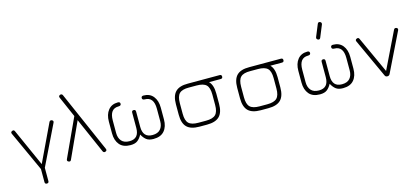

<svg xmlns="http://www.w3.org/2000/svg" viewBox="-68 -1274 4315 1985"><g transform="rotate(-15 2090.0 -282.0)"><path d="M219 139V-1L22 -432Q14 -451 34 -459Q53 -467 61 -448L240 -48L430 -448Q439 -466 458 -459Q478 -451 469 -431L261 -3V139Q261 160 240 160Q219 160 219 139Z M597 -663Q588 -683 608 -691Q627 -698 636 -680L921 -30Q930 -10 910 -2Q891 5 882 -13L716 -391L543 -13Q535 6 516 -2Q496 -10 504 -29L694 -441Z M1024 -167V-293Q1024 -369 1061 -415Q1098 -461 1165 -461Q1189 -461 1189 -440Q1189 -419 1161 -419Q1066 -419 1066 -293V-160Q1066 -106 1094 -74Q1122 -42 1179 -42Q1281 -42 1281 -156V-320Q1281 -342 1302 -342Q1323 -342 1323 -320V-156Q1323 -42 1425 -42Q1482 -42 1510 -74Q1538 -106 1538 -160V-293Q1538 -419 1443 -419Q1415 -419 1415 -440Q1415 -461 1439 -461Q1506 -461 1543 -415Q1580 -369 1580 -293V-167Q1580 -91 1541.5 -45.5Q1503 0 1425 0Q1376 0 1349 -21Q1322 -42 1302 -80Q1282 -42 1255 -21Q1228 0 1179 0Q1101 0 1062.5 -45.5Q1024 -91 1024 -167Z M1915 0Q1824 0 1782 -41.5Q1740 -83 1740 -174V-286Q1740 -378 1782 -420Q1824 -462 1915 -461H2255Q2276 -461 2276 -440Q2276 -419 2255 -419H2130Q2172 -378 2172 -286V-175Q2172 -84 2130 -42Q2088 0 1997 0ZM1782 -174Q1782 -101 1812 -71.5Q1842 -42 1915 -42H1997Q2070 -42 2100 -72Q2130 -102 2130 -175V-286Q2130 -360 2100 -389.5Q2070 -419 1997 -419H1915Q1842 -420 1812 -390Q1782 -360 1782 -286Z M2571 0Q2480 0 2438 -41.5Q2396 -83 2396 -174V-286Q2396 -378 2438 -420Q2480 -462 2571 -461H2911Q2932 -461 2932 -440Q2932 -419 2911 -419H2786Q2828 -378 2828 -286V-175Q2828 -84 2786 -42Q2744 0 2653 0ZM2438 -174Q2438 -101 2468 -71.5Q2498 -42 2571 -42H2653Q2726 -42 2756 -72Q2786 -102 2786 -175V-286Q2786 -360 2756 -389.5Q2726 -419 2653 -419H2571Q2498 -420 2468 -390Q2438 -360 2438 -286Z M3332 -553Q3313 -562 3319 -581L3372 -710Q3380 -730 3400 -722Q3418 -713 3412 -694L3359 -565Q3351 -545 3332 -553ZM3052 -167V-293Q3052 -369 3089 -415Q3126 -461 3193 -461Q3217 -461 3217 -440Q3217 -419 3189 -419Q3094 -419 3094 -293V-160Q3094 -106 3122 -74Q3150 -42 3207 -42Q3309 -42 3309 -156V-320Q3309 -342 3330 -342Q3351 -342 3351 -320V-156Q3351 -42 3453 -42Q3510 -42 3538 -74Q3566 -106 3566 -160V-293Q3566 -419 3471 -419Q3443 -419 3443 -440Q3443 -461 3467 -461Q3534 -461 3571 -415Q3608 -369 3608 -293V-167Q3608 -91 3569.5 -45.5Q3531 0 3453 0Q3404 0 3377 -21Q3350 -42 3330 -80Q3310 -42 3283 -21Q3256 0 3207 0Q3129 0 3090.5 -45.5Q3052 -91 3052 -167Z M3954 -16Q3946 0 3927 0Q3908 0 3901 -16L3710 -432Q3702 -451 3722 -459Q3741 -467 3749 -448L3928 -57L4118 -448Q4127 -466 4146 -459Q4166 -451 4157 -431Z"/></g></svg>

Font: Jura Light
Style: Regular
Weight: 300
Designer: Daniel Johnson, Alexei Vanyashin
Foundry: Daniel Johnson
Version: Version 5.103